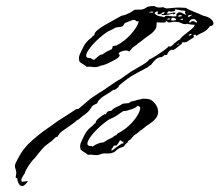

<svg xmlns="http://www.w3.org/2000/svg" viewBox="-20 -537 726 635"><path d="M52 78Q45 77 41 68.5Q37 60 37 53Q37 52 35 52Q33 52 32 51Q32 46 33 41.5Q34 37 34 33Q34 31 32.5 26Q31 21 30 17Q30 16 29.5 14.5Q29 13 29 12Q29 10 31 4Q36 -7 46 -24.5Q56 -42 73 -60Q84 -71 101.5 -85.5Q119 -100 129 -107Q140 -114 155.5 -125.5Q171 -137 181 -143Q190 -149 204.5 -158Q219 -167 232 -176Q239 -176 242 -179L275 -207Q279 -211 290 -218Q301 -225 308 -230Q314 -233 327 -242Q340 -251 354.5 -261Q369 -271 379 -276L406 -295Q414 -301 428.5 -309Q443 -317 456.5 -325.5Q470 -334 473 -340Q477 -341 492.5 -350.5Q508 -360 522.5 -370.5Q537 -381 537 -384Q538 -384 539 -383.5Q540 -383 541 -383Q546 -383 550 -387Q554 -391 558 -395Q563 -398 566.5 -401.5Q570 -405 576 -407Q576 -411 587.5 -420Q599 -429 611.5 -439Q624 -449 624 -455Q619 -455 614.5 -455.5Q610 -456 605 -457Q599 -459 597 -458Q595 -457 593 -457Q586 -457 578.5 -461Q571 -465 555 -465Q552 -465 549 -464Q546 -463 541 -463Q535 -462 532.5 -466Q530 -470 527 -463Q523 -462 511.5 -462.5Q500 -463 498 -463V-457Q498 -453 497 -448Q496 -443 493 -439Q486 -429 472.5 -420Q459 -411 446 -400L436 -393Q434 -390 428.5 -386.5Q423 -383 419 -380L407 -366Q404 -370 396 -370Q388 -370 379.5 -366Q371 -362 373 -358Q372 -358 374 -357Q376 -356 376 -354Q376 -352 372 -347.5Q368 -343 354 -336Q326 -321 314 -320Q311 -319 306 -317Q301 -315 296 -315Q289 -315 282 -316Q275 -317 267 -316Q261 -321 254 -325Q247 -329 243 -333Q241 -339 241 -345Q241 -349 243 -355Q248 -367 256.5 -383.5Q265 -400 281 -411Q283 -413 285.5 -416Q288 -419 292 -421Q292 -429 303 -438Q314 -447 330 -456Q346 -465 360.5 -473Q375 -481 382 -485Q387 -485 398 -489.5Q409 -494 415 -498Q424 -505 428 -505Q432 -505 440 -505Q455 -505 462 -511Q469 -517 489 -517Q493 -516 496.5 -514Q500 -512 509 -512Q511 -512 516 -513Q521 -514 522 -512Q524 -511 527.5 -510Q531 -509 532 -509Q534 -509 553.5 -511Q573 -513 595 -511Q603 -505 620.5 -498.5Q638 -492 652 -485Q668 -482 677 -474.5Q686 -467 686 -460Q686 -452 674 -450Q664 -436 653 -431Q642 -426 628 -418Q629 -418 626 -423Q625 -423 621 -421L619 -418Q620 -417 621.5 -416.5Q623 -416 622 -414Q616 -410 609 -406Q602 -402 595 -397Q593 -399 588 -396L586 -398L581 -396Q580 -393 583 -393Q576 -389 567 -381Q558 -373 550 -371V-373Q543 -372 538 -366Q533 -360 533 -356Q530 -355 524 -355Q523 -354 520.5 -352Q518 -350 515 -348Q504 -349 494.5 -340Q485 -331 480 -323Q474 -320 469 -315Q445 -302 430 -294Q415 -286 402.5 -277Q390 -268 371 -252Q371 -252 374 -252Q372 -249 365 -243.5Q358 -238 355 -240Q342 -230 328.5 -222.5Q315 -215 305 -203L301 -195Q299 -194 295.5 -192.5Q292 -191 289 -189Q283 -185 281 -180Q273 -167 262 -159.5Q251 -152 240 -142L234 -139Q230 -134 216 -124.5Q202 -115 188 -105Q174 -95 171 -85H170Q165 -85 157.5 -77Q150 -69 146 -67Q141 -63 133.5 -57.5Q126 -52 121 -46Q115 -39 108 -30.5Q101 -22 95 -14Q85 -5 74.5 11Q64 27 62 36Q59 40 56 45Q53 50 51 55Q50 57 50.5 59.5Q51 62 52 64H54Q58 64 63 63Q68 62 72 62Q72 65 64 72.5Q56 80 52 78ZM523 -480Q525 -482 526.5 -483.5Q528 -485 529 -485Q537 -485 545 -483.5Q553 -482 562 -483Q564 -483 563.5 -486.5Q563 -490 564 -491Q573 -500 580 -495Q585 -493 591.5 -489.5Q598 -486 596 -489Q590 -494 592.5 -498Q595 -502 584 -502Q581 -502 570 -504.5Q559 -507 558 -506Q557 -506 559.5 -504Q562 -502 555 -500Q551 -499 547.5 -498.5Q544 -498 539 -500Q538 -500 536.5 -498.5Q535 -497 534 -496Q533 -495 532.5 -494Q532 -493 532 -493Q532 -492 535 -492Q542 -492 548 -494Q553 -496 558.5 -495.5Q564 -495 556 -490Q552 -489 552 -491Q552 -493 551 -492Q544 -489 528.5 -487.5Q513 -486 514 -489Q515 -491 516 -491H520Q523 -491 525 -497Q524 -497 520.5 -496.5Q517 -496 516 -494Q515 -492 509 -490.5Q503 -489 501 -490Q503 -496 501.5 -498.5Q500 -501 498 -499Q491 -496 491.5 -493.5Q492 -491 493 -491Q501 -484 507.5 -483.5Q514 -483 523 -480ZM475 -496Q483 -495 484 -495Q485 -495 488 -498Q488 -498 484 -498.5Q480 -499 476 -498Q476 -498 473.5 -497Q471 -496 475 -496ZM608 -483Q610 -485 613 -486Q616 -487 615 -488H613Q610 -488 606.5 -487Q603 -486 601 -485Q601 -485 602 -482Q603 -479 608 -483ZM574 -482Q576 -482 579 -483Q582 -484 582 -485Q581 -487 576.5 -487Q572 -487 570 -485Q567 -482 574 -482ZM547 -469H551Q555 -469 559 -470Q563 -471 563 -472Q562 -475 557.5 -477Q553 -479 549 -478Q547 -477 546.5 -473.5Q546 -470 547 -469ZM533 -472Q536 -472 539.5 -472.5Q543 -473 543 -474Q544 -475 541 -475.5Q538 -476 536 -476Q535 -476 534 -474Q533 -472 533 -472ZM582 -471Q584 -471 585 -472.5Q586 -474 585 -475Q585 -475 581 -475Q580 -475 578 -473.5Q576 -472 576 -472Q578 -472 579.5 -471.5Q581 -471 582 -471ZM628 -462Q629 -461 630.5 -463Q632 -465 632 -465Q630 -467 627.5 -470.5Q625 -474 620 -474Q613 -474 609.5 -470.5Q606 -467 605 -463Q611 -462 611 -464Q611 -466 612 -466Q614 -466 615 -466.5Q616 -467 617 -467Q621 -467 624 -465.5Q627 -464 628 -462ZM291 -339Q300 -346 306 -351.5Q312 -357 319 -357Q325 -362 333.5 -366.5Q342 -371 349 -374Q352 -377 352 -380.5Q352 -384 353 -384Q354 -385 359.5 -385.5Q365 -386 366 -387Q393 -401 414 -425Q435 -449 439 -466H437Q430 -466 428.5 -469Q427 -472 419 -471L396 -462Q392 -461 390 -456.5Q388 -452 385 -450Q381 -448 373 -447.5Q365 -447 361 -445Q351 -439 343.5 -436Q336 -433 331 -429Q321 -422 309.5 -412Q298 -402 288 -391Q283 -386 274 -373.5Q265 -361 265 -353Q265 -344 279 -345Q280 -344 285 -341.5Q290 -339 291 -339ZM604 -419Q608 -419 612 -421L614 -426Q610 -424 607 -424ZM567 -388 572 -392 570 -393 566 -389ZM300 -24Q293 -24 286 -25Q279 -26 271 -25Q265 -30 258 -34Q251 -38 247 -42Q245 -48 245 -54Q245 -58 247 -64Q252 -76 260.5 -92.5Q269 -109 285 -120Q287 -122 289.5 -125Q292 -128 296 -130Q296 -138 308.5 -147.5Q321 -157 327 -160Q327 -160 327.5 -160Q328 -160 329 -158Q331 -160 332 -162.5Q333 -165 335 -167Q340 -171 347 -170Q357 -180 366.5 -183.5Q376 -187 386 -194Q390 -194 396 -195Q402 -196 406 -196L413 -201Q420 -202 429.5 -205Q439 -208 447 -209Q451 -211 456 -210.5Q461 -210 467 -210Q481 -209 492 -195.5Q503 -182 503 -167Q503 -157 497 -148Q490 -138 476.5 -129Q463 -120 450 -109L440 -102Q438 -99 432.5 -95.5Q427 -92 423 -89L411 -75Q404 -73 402 -66Q397 -62 394 -58.5Q391 -55 389 -52Q387 -51 383 -50Q379 -49 375 -47Q369 -44 365 -40Q361 -36 356 -33Q354 -33 351 -31.5Q348 -30 346 -30Q339 -29 332.5 -29.5Q326 -30 318 -29Q315 -28 310 -26Q305 -24 300 -24ZM287 -53Q307 -66 322 -66Q337 -76 353 -83Q360 -90 365 -90Q367 -95 370 -96Q390 -106 407 -122Q424 -138 434 -154.5Q444 -171 444 -181Q440 -187 434 -187Q429 -180 418.5 -177Q408 -174 400 -171Q396 -170 392 -170Q388 -170 385 -168L365 -154Q355 -148 347.5 -145Q340 -142 335 -138Q325 -131 313.5 -121Q302 -111 292 -100Q287 -95 278 -82.5Q269 -70 269 -62Q269 -53 283 -54Q285 -51 287 -53ZM349 -38Q359 -46 367 -51.5Q375 -57 384 -63Q385 -62 386.5 -62Q388 -62 388 -62V-69Q387 -69 386.5 -68.5Q386 -68 386 -68Q383 -68 381.5 -71Q380 -74 376 -72Q376 -71 371 -63.5Q366 -56 366 -56H365Q363 -56 359.5 -55.5Q356 -55 356 -55Q353 -48 352.5 -48Q352 -48 349 -45ZM138 -53Q138 -54 139.5 -55.5Q141 -57 141 -56Z"/></svg>

Font: Cherish
Style: Regular
Weight: 400
Designer: Robert E. Leuschke
Foundry: Robert E. Leuschke
Version: Version 1.005